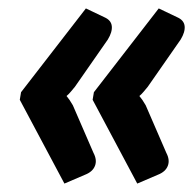

<svg xmlns="http://www.w3.org/2000/svg" viewBox="-20 -499 459 456"><path d="M306 -63 200 -262 203 -280 357 -479 401 -458Q417 -451 418.5 -437Q420 -423 409 -405L331 -293Q326 -287 321 -281Q316 -275 311 -271Q318 -263 326 -249L375 -136Q384 -119 378.5 -105Q373 -91 355 -84L306 -63ZM133 -63 27 -262 30 -280 184 -479 228 -458Q244 -451 245.5 -437Q247 -423 236 -405L158 -293Q153 -287 148 -281Q143 -275 138 -271Q145 -263 153 -249L202 -136Q211 -119 205.5 -105Q200 -91 182 -84L133 -63Z"/></svg>

Font: Aleo ExtraBold
Style: Italic
Weight: 800
Italic angle: -7°
Designer: Alessio Laiso
Foundry: Alessio Laiso
Version: Version 2.001;gftools[0.9.29]